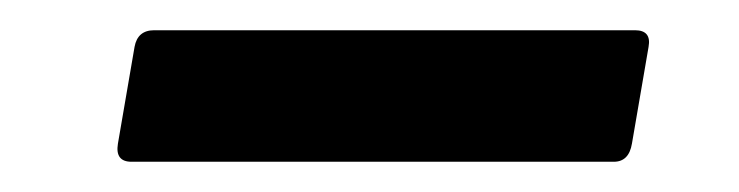

<svg xmlns="http://www.w3.org/2000/svg" viewBox="-20 -329 489 127"><path d="M67 -222Q56 -222 58 -234L69 -298Q71 -309 82 -309H400Q411 -309 409 -298L398 -234Q396 -222 386 -222Z"/></svg>

Font: Sofia Sans Semi Condensed
Style: Bold Italic
Weight: 700
Italic angle: -9°
Version: Version 4.100